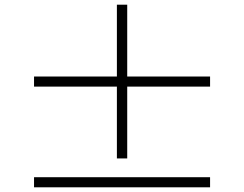

<svg xmlns="http://www.w3.org/2000/svg" viewBox="-20 -808 1040 818"><path d="M478 -133V-439H125V-482H478V-788H522V-482H875V-439H522V-133ZM125 -10V-53H875V-10Z"/></svg>

Font: Cactus Classical Serif
Style: Regular
Weight: 400
Designer: Henry Chan (via Glyphwiki)、田海東、宇文滿月
Foundry: Moonlit Owen
Version: Version 1.000